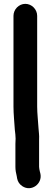

<svg xmlns="http://www.w3.org/2000/svg" viewBox="-20 -745 280 997"><path d="M50 -663V-192C50 -151.5 54.8 -110 57 -71C59 -52.2 61 -41.4 61 -25C60.3 -16.3 60 -7.3 60 2V121C60 138.7 62.9 153.6 67 170L69 182C72.3 198.7 81.2 211.8 95.5 221.5C142.4 253.1 200.4 210.1 190 158L187 146C185.2 136.3 183 129.2 183 121V-21C184.4 -43.1 181.4 -55.9 180 -79C178.1 -117.5 173 -153.2 173 -192V-663C173 -696.3 145 -725 111.5 -725C78 -725 50 -696.3 50 -663Z"/></svg>

Font: Smoothie
Style: Regular
Weight: 400
Foundry: Cannot Into Space Fonts
Version: Version 0.8